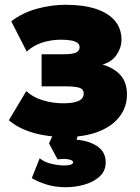

<svg xmlns="http://www.w3.org/2000/svg" viewBox="-20 -558 584 803"><path d="M254 15Q209.5 15 166.2 8Q123 1 84.8 -14.5Q46.5 -30 17 -55L90 -177Q117 -151.5 158.2 -138.8Q199.5 -126 245 -126Q286.5 -126 308.2 -135.8Q330 -145.5 330 -167Q330 -186 310.5 -191.5Q291 -197 249 -197H154V-331H243Q283 -331 298 -338.2Q313 -345.5 313 -361Q313 -372 303.8 -378.8Q294.5 -385.5 277 -388.8Q259.5 -392 235 -392Q194 -392 156.2 -379.8Q118.5 -367.5 92 -342L27 -469Q76 -506 136.5 -522Q197 -538 254 -538Q329 -538 381.2 -520.8Q433.5 -503.5 460.8 -470.8Q488 -438 488 -392Q488 -359 468 -329.2Q448 -299.5 409 -288Q459.5 -272.5 485.2 -242.2Q511 -212 511 -163Q511 -111 480.5 -70.8Q450 -30.5 392.5 -7.8Q335 15 254 15ZM254 225Q211.5 225 175 213.8Q138.5 202.5 113 187L146 104Q165.5 120.5 195.8 127.2Q226 134 247 134Q266.5 134 276.2 130.5Q286 127 286 121Q286 112 265.2 108.2Q244.5 104.5 221 109L185 42L213 -20H315L300 26Q357 32 389.5 55.5Q422 79 422 121Q422 157 397 180Q372 203 333.5 214Q295 225 254 225Z"/></svg>

Font: Geologica Cursive Black
Style: Regular
Weight: 900
Designer: Sindre Bremnes, Frode Helland
Foundry: Monokrom Skriftforlag AS
Version: Version 1.010;gftools[0.9.28]